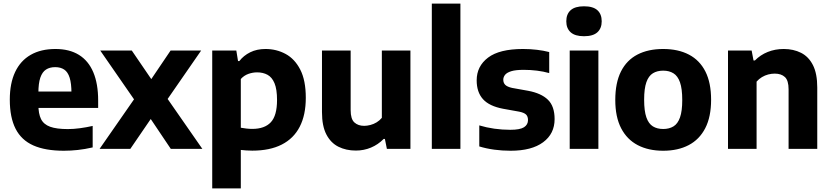

<svg xmlns="http://www.w3.org/2000/svg" viewBox="-20 -828 4621 1068"><path d="M335 10.5Q232 10.5 165.5 -19Q99 -48.5 66.8 -111.5Q34.5 -174.5 34.5 -274Q34.5 -364.5 64.2 -427.5Q94 -490.5 150.8 -523Q207.5 -555.5 288.5 -555.5Q366 -555.5 419 -522.8Q472 -490 499 -426Q526 -362 526 -269V-227.5H125.5V-319H403L377.5 -309.5Q377.5 -363.5 367.5 -395.5Q357.5 -427.5 337.2 -441Q317 -454.5 287 -454.5Q256.5 -454.5 235.8 -441Q215 -427.5 204.2 -395.8Q193.5 -364 193.5 -310V-246Q193.5 -195.5 208.2 -165.8Q223 -136 258.8 -123Q294.5 -110 357.5 -110Q389.5 -110 424.8 -114.8Q460 -119.5 495.5 -127.5V-8Q452 2 412.8 6.2Q373.5 10.5 335 10.5Z M930 0 818.5 -166 725.5 -275.5 537.5 -547H713L821.5 -388L912.5 -277.5L1105.5 0ZM534 0 725.5 -275.5 821.5 -388 929 -547H1099L912.5 -277.5L818.5 -166L705 0Z M1160.5 220V-547H1294.5L1304 -488.5H1311.5Q1335 -519 1371.8 -537.2Q1408.5 -555.5 1457 -555.5Q1517.5 -555.5 1568.5 -528Q1619.5 -500.5 1650.2 -440.8Q1681 -381 1681 -284Q1681 -188.5 1647.2 -123Q1613.5 -57.5 1547.2 -23.8Q1481 10 1383 10Q1366.5 10 1350.2 8.8Q1334 7.5 1319.5 6V220ZM1383 -111Q1452 -111 1486.5 -148Q1521 -185 1521 -271.5Q1521 -331.5 1507 -365Q1493 -398.5 1468 -412Q1443 -425.5 1410 -425.5Q1385.5 -425.5 1361.2 -416.8Q1337 -408 1319.5 -388.5V-117.5Q1333 -115 1350 -113Q1367 -111 1383 -111Z M1959.5 9.5Q1905 9.5 1862.5 -11.8Q1820 -33 1795.5 -80Q1771 -127 1771 -204.5V-547H1930.5V-215.5Q1930.5 -166 1951.2 -147Q1972 -128 2005.5 -128Q2022 -128 2040.2 -132.8Q2058.5 -137.5 2075 -147.5Q2091.5 -157.5 2104 -172.5V-547H2263V0H2132L2121 -55H2114Q2083 -23.5 2043.5 -7Q2004 9.5 1959.5 9.5Z M2382 0V-808H2541V0Z M2820.5 10.5Q2773.5 10.5 2729.2 4.5Q2685 -1.5 2646 -13.5V-130.5Q2685.5 -118.5 2729.5 -112.2Q2773.5 -106 2818.5 -106Q2872.5 -106 2894.8 -120.2Q2917 -134.5 2917 -160Q2917 -180.5 2906 -191Q2895 -201.5 2867.5 -207L2778.5 -223Q2701.5 -237.5 2666.5 -276.5Q2631.5 -315.5 2631.5 -381Q2631.5 -459.5 2694.8 -507.5Q2758 -555.5 2889 -555.5Q2929 -555.5 2966.8 -551Q3004.5 -546.5 3035 -538.5V-421.5Q3003 -430.5 2967 -435Q2931 -439.5 2893.5 -439.5Q2848 -439.5 2823.5 -431.8Q2799 -424 2789.2 -411.5Q2779.5 -399 2779.5 -384.5Q2779.5 -367 2790.5 -356Q2801.5 -345 2828.5 -339L2917.5 -323Q2990.5 -309.5 3027.8 -273.2Q3065 -237 3065 -165.5Q3065 -84 3001.2 -36.8Q2937.5 10.5 2820.5 10.5Z M3149 0V-547H3308.5V0ZM3228.5 -626.5Q3178.5 -626.5 3154.2 -648.5Q3130 -670.5 3130 -709.5Q3130 -749.5 3154.2 -771.2Q3178.5 -793 3228.5 -793Q3279 -793 3303 -771.2Q3327 -749.5 3327 -709.5Q3327 -670.5 3303 -648.5Q3279 -626.5 3228.5 -626.5Z M3669 10.5Q3587 10.5 3527.2 -20.8Q3467.5 -52 3435 -114.8Q3402.5 -177.5 3402.5 -272Q3402.5 -367.5 3434.2 -430.5Q3466 -493.5 3525.8 -524.5Q3585.5 -555.5 3669 -555.5Q3752.5 -555.5 3812.2 -524.2Q3872 -493 3903.8 -430.2Q3935.5 -367.5 3935.5 -273Q3935.5 -178 3903 -115Q3870.5 -52 3810.8 -20.8Q3751 10.5 3669 10.5ZM3669 -110.5Q3702.5 -110.5 3726.2 -125Q3750 -139.5 3762.5 -174.8Q3775 -210 3775 -271.5Q3775 -334.5 3762.5 -370Q3750 -405.5 3726.2 -420.2Q3702.5 -435 3669 -435Q3635.5 -435 3611.8 -420.5Q3588 -406 3575.5 -370.8Q3563 -335.5 3563 -273.5Q3563 -210.5 3575.5 -175Q3588 -139.5 3611.8 -125Q3635.5 -110.5 3669 -110.5Z M4029.5 0V-547H4161L4171.5 -491.5H4179Q4209.5 -522.5 4250.5 -539Q4291.5 -555.5 4339.5 -555.5Q4393.5 -555.5 4435.8 -534.2Q4478 -513 4502 -465.8Q4526 -418.5 4526 -341V0H4366.5V-331Q4366.5 -380.5 4346 -399.5Q4325.5 -418.5 4289.5 -418.5Q4271.5 -418.5 4253.2 -413.8Q4235 -409 4218.2 -399Q4201.5 -389 4188.5 -374V0Z"/></svg>

Font: Encode Sans Condensed Thin
Style: Bold
Weight: 700
Version: Version 3.002